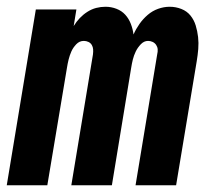

<svg xmlns="http://www.w3.org/2000/svg" viewBox="-27 -548 647 568"><path d="M-7 0 79 -520H199L191 -471Q199 -484 209 -494.5Q219 -505 231.5 -513Q244 -521 257.5 -524.5Q271 -528 285 -528Q302 -528 317.5 -522Q333 -516 343.5 -504.5Q354 -493 360 -477.5Q366 -462 368 -446Q375 -462 385.5 -477Q396 -492 410 -504Q424 -516 441 -522Q458 -528 475 -528Q493 -528 509.5 -521.5Q526 -515 536.5 -502Q547 -489 552 -472.5Q557 -456 559 -438.5Q561 -421 559.5 -403Q558 -385 555 -367L494 0H374L438 -387Q440 -395 439.5 -402Q439 -409 435 -415Q431 -421 424.5 -424Q418 -427 411 -427Q399 -427 389.5 -417Q380 -407 374.5 -395.5Q369 -384 366 -372Q363 -360 361 -347L304 0H184L248 -387Q249 -395 248.5 -402Q248 -409 244.5 -415Q241 -421 234.5 -424Q228 -427 221 -427Q208 -427 198.5 -417Q189 -407 184 -395.5Q179 -384 176 -372Q173 -360 171 -347L113 0Z"/></svg>

Font: Iosevka SS04 Extended
Style: Bold Italic
Weight: 700
Width: 7
Italic angle: -9°
Monospace: yes
Designer: Belleve Invis
Foundry: Belleve Invis
Version: Version 19.0.0; ttfautohint (v1.8.4)